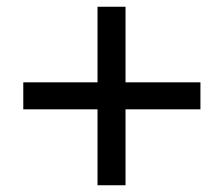

<svg xmlns="http://www.w3.org/2000/svg" viewBox="-20 -577 662 569"><path d="M269 -28V-253H49V-333H269V-557H352V-333H574V-253H352V-28Z"/></svg>

Font: Ruda Medium
Style: Regular
Weight: 500
Version: Version 2.001